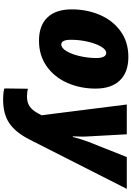

<svg xmlns="http://www.w3.org/2000/svg" viewBox="174 -777 843 1231"><g transform="rotate(90 595.5 -161.5)"><path d="M40 -200Q40 -297 75.5 -380Q111 -463 180 -513Q249 -563 345 -563Q443 -563 495.5 -508.5Q548 -454 548 -353Q548 -256 512 -173Q476 -90 406 -40Q336 10 241 10Q143 10 91.5 -44.5Q40 -99 40 -200ZM352 -358Q352 -389 343.5 -405Q335 -421 320 -421Q298 -421 278.5 -387.5Q259 -354 247 -301.5Q235 -249 235 -195Q235 -133 265 -133Q288 -133 308 -166.5Q328 -200 340 -252.5Q352 -305 352 -358ZM547 232 549 81Q569 87 598 87Q637 87 662 70Q687 53 708 14L719 -6L650 -553H841L855 -299Q856 -288 856 -269Q856 -247 854 -207H858Q872 -260 887 -301L987 -553H1191L875 70Q830 159 771 199.5Q712 240 619 240Q573 240 547 232Z"/></g></svg>

Font: Noto Sans Display Black
Style: Italic
Weight: 900
Italic angle: -12°
Designer: Monotype Design team
Foundry: Monotype Imaging Inc.
Version: Version 1.000